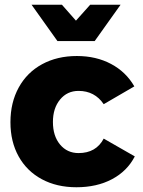

<svg xmlns="http://www.w3.org/2000/svg" viewBox="-20 -783 602 809"><path d="M311 -400Q263 -400 233 -363.5Q203 -327 203 -269Q203 -210 233 -174Q263 -138 311 -138Q385 -138 417 -199L548 -124Q516 -62 452 -28Q388 6 302 6Q219 6 156 -28Q93 -62 58.5 -124Q24 -186 24 -268Q24 -351 59 -414.5Q94 -478 157.5 -512.5Q221 -547 304 -547Q385 -547 448 -513.5Q511 -480 546 -419L417 -344Q379 -400 311 -400ZM360 -763H488L379 -610H222L113 -763H241L300 -696Z"/></svg>

Font: Gontserrat
Style: Bold
Weight: 700
Designer: Julieta Ulanovsky
Foundry: Julieta Ulanovsky
Version: Version 6.001